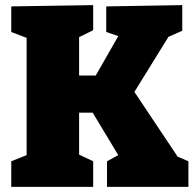

<svg xmlns="http://www.w3.org/2000/svg" viewBox="-20 -730 766 750"><path d="M344 -100V0H24V-100L84 -124V-582L24 -605V-705L344 -710V-612L289 -585V-435H354L442 -589L395 -605V-705L692 -710V-610L638 -586L505 -371L674 -118L716 -100V0H398V-100L442 -124L342 -290H289V-126Z"/></svg>

Font: Bitter Black
Style: Regular
Weight: 900
Designer: Sol Matas, and Bitter project Authors
Foundry: Sol Matas
Version: Version 2.001